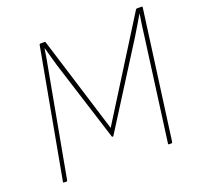

<svg xmlns="http://www.w3.org/2000/svg" viewBox="-117 -781 934 907"><g transform="rotate(-20 350.5 -327.5)"><path d="M56 0Q51 0 52 -5L170 -651Q171 -655 176 -655H196Q198 -655 199 -654.5Q200 -654 201 -651L351 -167L655 -652Q657 -655 661 -655H684Q689 -655 688 -650L601 -5Q600 0 596 0H584Q579 0 580 -5L649 -521Q652 -546 655.5 -572Q659 -598 664 -627H663Q648 -602 634 -578Q620 -554 605 -530L350 -127Q349 -125 347 -125H345Q342 -125 342 -127L214 -531Q207 -555 200.5 -578.5Q194 -602 187 -627H186Q182 -600 177.5 -574.5Q173 -549 168 -523L73 -5Q72 0 67 0Z"/></g></svg>

Font: Sofia Sans Semi Condensed Thin
Style: Italic
Weight: 250
Italic angle: -9°
Version: Version 4.100